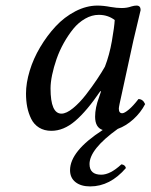

<svg xmlns="http://www.w3.org/2000/svg" viewBox="-20 -459 540 688"><path d="M356 -220.2Q372.1 -261.7 380.9 -311.8Q389.6 -361.8 391.1 -387.2Q366.7 -405.8 334 -405.8Q309.1 -405.8 285.2 -392.1Q261.2 -378.4 242.9 -356Q224.6 -333.5 208.7 -305.2Q192.9 -276.9 182.6 -247.3Q172.4 -217.8 166.7 -190.4Q161.1 -163.1 161.1 -142.1Q161.1 -51.8 200.2 -51.8Q217.8 -51.8 241.7 -71.3Q265.6 -90.8 288.1 -119.9Q310.5 -148.9 327.6 -174.6Q344.7 -200.2 356 -220.2ZM431.2 143.1Q374.5 209 303.2 209Q270 209 250.5 193.6Q231 178.2 231 150.9Q231 82.5 348.1 6.8Q320.8 -2 320.8 -41Q320.8 -72.8 335 -110.8L341.8 -130.9L339.8 -132.8Q291 -61 249.5 -25.6Q208 9.8 164.1 9.8Q138.7 9.8 120.1 -1.7Q101.6 -13.2 91.8 -33.2Q82 -53.2 77.6 -75.4Q73.2 -97.7 73.2 -124Q73.2 -161.6 86.4 -205.3Q99.6 -249 124 -290Q148.4 -331.1 179.4 -364.5Q210.4 -397.9 250 -418.5Q289.6 -439 329.1 -439Q350.6 -439 376 -434.1Q398.9 -430.2 416 -430.2Q435.5 -430.2 451.2 -436Q461.4 -439 469.2 -439Q483.9 -439 483.9 -422.9Q481.4 -413.1 458 -314L416 -121.1Q405.8 -76.7 405.8 -69.8Q405.8 -53.2 418 -53.2Q425.8 -53.2 441.4 -66.2Q457 -79.1 476.1 -104Q492.2 -104 500 -85.9Q484.4 -55.7 458 -31.7Q431.6 -7.8 401.9 2.9Q300.8 75.7 300.8 128.9Q300.8 167 342.8 167Q375 167 415 129.9Q428.2 131.3 431.2 143.1Z"/></svg>

Font: Common Serif News
Style: Italic
Weight: 450
Italic angle: -12°
Designer: Philipp H. Poll, Khaled Hosny
Foundry: Stefan Peev, Context Ltd.
Version: Version 1.026